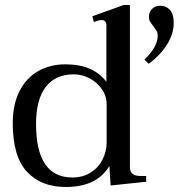

<svg xmlns="http://www.w3.org/2000/svg" viewBox="-20 -737 726 767"><path d="M31 -245Q31 -321 58.5 -374Q86 -427 133.5 -453.5Q181 -480 242 -480Q353 -480 405 -410V-636Q405 -657 385 -657Q375 -657 355 -649L349 -672L474 -717H499V-69Q499 -51 509.5 -42.5Q520 -34 541 -34H564V-11L422 4L417 -74Q367 10 243 10Q144 10 87.5 -51Q31 -112 31 -245ZM557 -499Q610 -550 610 -594Q610 -606 605.5 -613.5Q601 -621 592 -633Q583 -644 579 -651.5Q575 -659 575 -670Q575 -689 587.5 -701.5Q600 -714 621 -714Q644 -714 659 -697Q674 -680 674 -646Q674 -601 646.5 -558Q619 -515 574 -482ZM406 -168V-320Q406 -354 386.5 -381.5Q367 -409 337 -424.5Q307 -440 275 -440Q201 -440 162.5 -389.5Q124 -339 124 -242Q124 -28 269 -28Q311 -28 342 -47.5Q373 -67 389.5 -99.5Q406 -132 406 -168Z"/></svg>

Font: TavirajRegular
Style: Regular
Weight: 400
Designer: Katatrad Team
Foundry: CadsonDemak
Version: Version 1.001